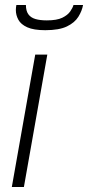

<svg xmlns="http://www.w3.org/2000/svg" viewBox="-20 -743 350 763"><path d="M27 0 120 -526H168L75 0ZM160 -623Q114 -623 88.5 -634.5Q63 -646 53 -664.5Q43 -683 43 -703Q43 -708 43.5 -713Q44 -718 45 -723H83Q83 -700 92.5 -686.5Q102 -673 120.5 -667.5Q139 -662 166 -662Q206 -662 227.5 -672.5Q249 -683 259 -697.5Q269 -712 272 -723H310Q306 -700 291.5 -676.5Q277 -653 246 -638Q215 -623 160 -623Z"/></svg>

Font: Archivo SemiBold Thin
Style: Italic
Weight: 250
Italic angle: -10°
Version: Version 2.001